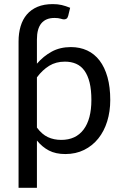

<svg xmlns="http://www.w3.org/2000/svg" viewBox="-20 -744 600 936"><path d="M160 -122Q184.5 -89 213.5 -75.5Q242.5 -62 278.5 -62Q349.5 -62 387.5 -112.5Q425.5 -163 425.5 -256.5Q425.5 -306 416.8 -341.5Q408 -377 391.5 -399.8Q375 -422.5 351 -433Q327 -443.5 296.5 -443.5Q253 -443.5 220.2 -423.5Q187.5 -403.5 160 -367ZM160 -433.5Q192 -470.5 232.5 -492.5Q273 -514.5 325.5 -514.5Q369.5 -514.5 405 -498Q440.5 -481.5 465.5 -448.8Q490.5 -416 504 -367.8Q517.5 -319.5 517.5 -256.5Q517.5 -200.5 502.5 -152.2Q487.5 -104 459.2 -68.8Q431 -33.5 390.2 -13.2Q349.5 7 298.5 7Q251.5 7 218.5 -10.2Q185.5 -27.5 160 -59V171.5H70.5V-541.5Q70.5 -582.5 80.5 -616Q90.5 -649.5 111 -673.5Q131.5 -697.5 163 -710.8Q194.5 -724 237.5 -724Q261.5 -724 280.8 -719.5Q300 -715 322 -706L312.5 -667Q309.5 -656 304 -652.8Q298.5 -649.5 292 -649.5Q286 -649.5 275.2 -653Q264.5 -656.5 245.5 -656.5Q203.5 -656.5 181.8 -630.5Q160 -604.5 160 -551.5Z"/></svg>

Font: Lato-Regular
Style: Regular
Weight: 400
Designer: Lukasz Dziedzic with Adam Twardoch and Botio Nikoltchev
Foundry: tyPoland Lukasz Dziedzic
Version: Version 2.015; 2015-08-06; http://www.latofonts.com/